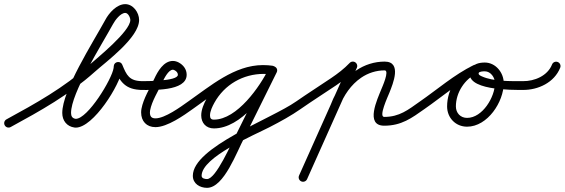

<svg xmlns="http://www.w3.org/2000/svg" viewBox="-40 -580 2700 918"><path d="M-17.4 19C-11.9 29.2 0.9 33 11 27.4C153.8 -50.3 290.7 -126.8 413 -236.4C468.2 -285.8 625.1 -400.2 625.1 -484.4C625.1 -520.1 596.7 -560.2 558.9 -560.2C518.2 -560.2 481 -518.1 463.4 -484.8C463.4 -484.8 463.5 -484.9 463.5 -485C463.5 -485 463.6 -485.1 463.6 -485.1C403 -374.6 257.7 -148.3 257.7 -39.9C257.7 -3.6 279.4 24.7 316.1 29.8C318.1 30.1 320.1 30.2 322.1 30.2C406.5 30.2 534 -174.5 544.8 -249C544.8 -249 544.8 -249.3 544.8 -249.5C544.9 -249.8 544.9 -250.1 544.9 -250.1C545.2 -253.8 545.6 -257.4 545.9 -261.1C546.9 -271.7 534.8 -275.1 523.4 -273.4C512.1 -271.7 501.5 -264.9 505.6 -255C532.9 -188.4 559.9 -150.3 640.7 -150C652.3 -150 661.7 -159.3 661.8 -170.9C661.8 -182.5 652.5 -191.9 640.9 -192C577.7 -192.3 565.1 -220.7 544.4 -271C540.4 -280.8 530.8 -284.6 521.9 -283.3C513.1 -282 505.1 -275.5 504.1 -264.9C503.8 -261.2 503.4 -257.6 503.1 -253.9C503.1 -253.9 503.1 -254.2 503.2 -254.5C503.2 -254.7 503.2 -255 503.2 -255C495.5 -201.7 379.9 -11.8 322.1 -11.8C322 -11.8 322 -11.8 321.9 -11.8C305.9 -14 299.7 -24.4 299.7 -39.9C299.7 -135.3 444.3 -362.6 500.4 -464.9C500.4 -464.9 500.5 -465 500.5 -465C500.5 -465.1 500.6 -465.2 500.6 -465.2C510 -483 536.2 -518.2 558.9 -518.2C572.9 -518.2 583.1 -495.5 583.1 -484.4C583.1 -429.6 422 -300.8 385 -267.6C265.2 -160.3 130.8 -85.6 -9 -9.4C-19.2 -3.9 -23 8.9 -17.4 19Z M632 -150C684.8 -150 852.5 -141.5 852.5 -222.5C852.5 -248.9 836.4 -269.7 813.8 -281.6C805.3 -286 796 -288.6 786.4 -288.6C742.4 -288.6 714 -238.6 697.9 -203.8C676.7 -157.8 645.6 -109.4 636.4 -59.9C636.4 -59.9 636.3 -59.7 636.3 -59.6C636.3 -59.5 636.3 -59.4 636.3 -59.4C635.3 -53.6 634.8 -48.1 634.8 -42.3C634.8 -0.8 660.5 27.9 703.3 27.9C759.9 27.9 839 -28.2 883.2 -59.9C892.7 -66.7 894.8 -79.8 888.1 -89.2C881.3 -98.7 868.2 -100.8 858.8 -94.1C823.4 -68.7 748.4 -14.1 703.3 -14.1C683.8 -14.1 676.8 -23.8 676.8 -42.3C676.8 -45.8 677.2 -49.2 677.7 -52.6C677.7 -52.6 677.7 -52.5 677.7 -52.4C677.7 -52.3 677.6 -52.1 677.6 -52.1C686.2 -97.6 716.4 -143.7 736.1 -186.2C743.5 -202.3 764.9 -246.6 786.4 -246.6C789.1 -246.6 791.8 -245.7 794.2 -244.4C802.9 -239.9 810.5 -232.9 810.5 -222.5C810.5 -190.7 654.8 -192 632 -192C620.4 -192 611 -182.6 611 -171C611 -159.4 620.4 -150 632 -150Z M853.8 -65C860.4 -55.5 873.5 -53.1 883 -59.8C981.6 -128.5 1092 -226.8 1217.3 -226.8C1230.6 -226.8 1243.3 -225.8 1256.4 -224.2C1270.2 -222.5 1278.4 -231.9 1279.8 -242.2C1281.2 -252.6 1275.7 -263.8 1262 -265.8C1248.3 -267.7 1235 -268.7 1221.2 -268.7C1106.6 -268.7 1003.5 -209.1 948.1 -108.7C935.1 -85.3 922.1 -55.8 922.1 -28.4C922.1 8.1 945.6 34 982.7 34C1112.9 34 1233.3 -132.1 1282.9 -233.8C1289 -246.4 1282.7 -257.2 1273.3 -261.9C1263.8 -266.5 1251.4 -264.8 1245.2 -252.3C1194.2 -149.3 1143.3 -46.3 1092.2 56.7C1092.2 56.7 1092.3 56.5 1092.4 56.3C1092.5 56.1 1092.6 56 1092.6 56C1065.6 105.5 993.2 276.1 949.8 276.1C939.6 276.1 924 273.2 924 260.4C924 170.6 1177.6 64.9 1249.8 27.5C1301 1 1351.9 -26.7 1399.1 -59.8C1408.6 -66.5 1410.9 -79.6 1404.2 -89.1C1397.5 -98.6 1384.4 -100.9 1374.9 -94.2C1257.2 -11.5 882 123.7 882 260.4C882 298.3 915.4 318.1 949.8 318.1C1031.3 318.1 1092.5 144 1129.4 76C1129.4 76 1129.5 75.9 1129.6 75.7C1129.7 75.5 1129.8 75.3 1129.8 75.3C1180.9 -27.6 1231.9 -130.6 1282.8 -233.7C1289 -246.2 1282.6 -257.1 1273.2 -261.7C1263.8 -266.4 1251.2 -264.7 1245.1 -252.2C1203.8 -167.3 1093.8 -8 982.7 -8C968.8 -8 964.1 -14.9 964.1 -28.4C964.1 -48.2 975.6 -71.7 984.9 -88.5C1033 -175.5 1121.9 -226.7 1221.2 -226.7C1233 -226.7 1244.4 -225.9 1256 -224.2C1269.7 -222.2 1278 -231.8 1279.4 -242.3C1280.8 -252.7 1275.3 -264.1 1261.6 -265.8C1246.8 -267.7 1232.3 -268.8 1217.3 -268.8C1080.9 -268.8 965.8 -168.7 859 -94.2C849.5 -87.6 847.1 -74.5 853.8 -65Z M1369.8 -65C1376.4 -55.5 1389.5 -53.1 1399 -59.8C1454.2 -98.2 1511 -134.2 1566.8 -171.8C1601.1 -195.1 1633.4 -219.9 1662.2 -250C1670.2 -258.3 1669.9 -271.6 1661.5 -279.7C1653.1 -287.7 1639.8 -287.4 1631.8 -279C1605.2 -251.1 1575.1 -228.2 1543.2 -206.6C1487.4 -168.8 1430.4 -132.8 1375 -94.2C1365.5 -87.6 1363.1 -74.5 1369.8 -65ZM1655.6 -283.7C1645 -288.4 1632.6 -283.6 1627.8 -273C1548.5 -95.6 1469.2 81.9 1389.8 259.4C1385.1 270 1389.8 282.4 1400.4 287.2C1411 291.9 1423.4 287.2 1428.2 276.6C1507.5 99.1 1586.8 -78.4 1666.2 -255.9C1670.9 -266.5 1666.2 -278.9 1655.6 -283.7ZM1582.6 -69.4C1603.5 -123.7 1638.1 -175.2 1686.6 -208.3C1719.9 -231.1 1758.6 -243.5 1799 -243.5C1823.9 -243.5 1787 -162.8 1782.8 -152.2C1765.1 -107.6 1703.5 21 1797 21C1879.7 21 1927.9 -15.2 1991.1 -59.8C2000.6 -66.5 2002.8 -79.6 1996.2 -89.1C1989.5 -98.6 1976.4 -100.8 1966.9 -94.2C1911.3 -54.9 1869.9 -21 1797 -21C1769 -21 1813.9 -116.9 1821.8 -136.7C1838.4 -178.5 1883.5 -285.5 1799 -285.5C1750.2 -285.5 1703.2 -270.5 1662.9 -243C1607.3 -205.1 1567.4 -146.8 1543.4 -84.6C1539.2 -73.7 1544.6 -61.6 1555.4 -57.4C1566.3 -53.2 1578.4 -58.6 1582.6 -69.4Z M1961.7 -65.1C1968.3 -55.5 1981.4 -53.1 1990.9 -59.7C2073.2 -116.7 2152.9 -186.8 2242.6 -230.6C2255 -236.7 2256.8 -249.1 2252.3 -258.5C2247.9 -267.9 2237.1 -274.4 2224.5 -268.5C2149.5 -233.8 2097.7 -153.9 2097.7 -71.2C2097.7 -16.8 2138.3 25.7 2193.2 25.7C2291.3 25.7 2368.6 -93.2 2368.6 -182.5C2368.6 -232.5 2329.9 -281 2278 -281C2250.7 -281 2219.3 -274 2209.2 -244.9C2209.2 -244.9 2209.2 -245 2209.2 -245C2209.2 -245 2209.2 -245.1 2209.2 -245.1C2173.9 -146.2 2411.8 -150.1 2460 -150C2471.6 -150 2481 -159.4 2481 -171C2481 -182.6 2471.6 -192 2460 -192C2400.3 -192.1 2319.5 -189.8 2264 -214.8C2258.1 -217.5 2245.8 -222.5 2248.8 -230.9C2248.8 -230.9 2248.8 -231 2248.8 -231C2248.8 -231 2248.8 -231.1 2248.8 -231.1C2251.5 -238.7 2271.6 -239 2278 -239C2306.4 -239 2326.6 -209.2 2326.6 -182.5C2326.6 -116.8 2267.3 -16.3 2193.2 -16.3C2161.5 -16.3 2139.7 -39.9 2139.7 -71.2C2139.7 -137.6 2182 -202.5 2242.2 -230.4C2254.8 -236.2 2256.5 -248.8 2251.9 -258.3C2247.4 -267.9 2236.6 -274.4 2224.2 -268.3C2132.4 -223.5 2051.1 -152.5 1967.1 -94.3C1957.5 -87.7 1955.1 -74.6 1961.7 -65.1Z M2439 -171.3C2438.9 -159.7 2448.1 -150.1 2459.7 -150C2532.6 -149.1 2610.4 -185.3 2638.5 -256.3C2642.8 -267.1 2637.5 -279.3 2626.7 -283.5C2615.9 -287.8 2603.7 -282.5 2599.5 -271.7C2577.9 -217.2 2515.4 -191.3 2460.3 -192C2448.7 -192.1 2439.1 -182.9 2439 -171.3Z"/></svg>

Font: FRB American Cursive Guidelines Arrows Medium
Style: Italic
Weight: 500
Italic angle: -25°
Version: Version 2.0;Modular Font Editor K font №1